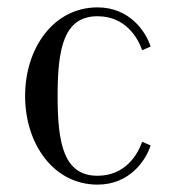

<svg xmlns="http://www.w3.org/2000/svg" viewBox="-20 -488 476 520"><path d="M48 -228C48 -97 126 12 244 12C331 12 374.5 -53 388 -94L365 -104C353.5 -71 320.5 -12 244 -12C152 -12 136 -101 136 -228C136 -355 152 -444 244 -444C320.5 -444 353.5 -385 365 -352L388 -362C374.5 -403 331 -468 244 -468C126 -468 48 -359 48 -228Z"/></svg>

Font: Old Standard
Style: Regular
Weight: 400
Designer: Alexey Kryukov <alexios@thessalonica.org.ru>
Version: Version 2.0